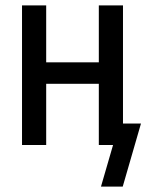

<svg xmlns="http://www.w3.org/2000/svg" viewBox="-20 -540 545 715"><path d="M437 155H356L401 0H348V-228H152V0H62V-520H152V-308H348V-520H438V-80H505Z"/></svg>

Font: Iosevka Custom Medium
Style: Regular
Weight: 500
Monospace: yes
Designer: Belleve Invis
Foundry: Belleve Invis
Version: Version 32.5.0; ttfautohint (v1.8.4)